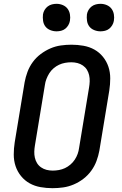

<svg xmlns="http://www.w3.org/2000/svg" viewBox="-20 -977 640 1005"><path d="M255 8Q223 8 192 2.5Q161 -3 135 -17.5Q109 -32 90 -55.5Q71 -79 61.5 -107.5Q52 -136 52 -168Q52 -200 57 -232L109 -547Q114 -574 124 -601Q134 -628 151.5 -652Q169 -676 193 -694Q217 -712 243.5 -723.5Q270 -735 298 -739Q326 -743 354 -743Q386 -743 417 -737.5Q448 -732 474 -717.5Q500 -703 519 -679.5Q538 -656 547.5 -627.5Q557 -599 557 -567Q557 -535 552 -503L500 -188Q495 -161 485 -134Q475 -107 457.5 -83Q440 -59 416.5 -41Q393 -23 366 -11.5Q339 0 311 4Q283 8 255 8ZM256 -84Q272 -84 288.5 -87Q305 -90 320 -97Q335 -104 348.5 -115.5Q362 -127 371.5 -141.5Q381 -156 386.5 -171.5Q392 -187 394 -203L446 -518Q449 -535 449.5 -551.5Q450 -568 446.5 -583.5Q443 -599 435 -612Q427 -625 414 -634Q401 -643 385.5 -647Q370 -651 353 -651Q337 -651 320.5 -648Q304 -645 289 -638Q274 -631 260.5 -619.5Q247 -608 238 -593.5Q229 -579 223 -563.5Q217 -548 215 -532L163 -217Q160 -200 159.5 -183.5Q159 -167 162.5 -151.5Q166 -136 174 -123Q182 -110 195 -101Q208 -92 223.5 -88Q239 -84 256 -84ZM506 -813Q489 -813 473 -819.5Q457 -826 447.5 -838.5Q438 -851 435.5 -868Q433 -885 435 -902Q437 -914 443.5 -925Q450 -936 460 -943.5Q470 -951 482 -954Q494 -957 506 -957Q523 -957 538.5 -950.5Q554 -944 563.5 -931.5Q573 -919 576 -902Q579 -885 576 -868Q574 -856 567.5 -845Q561 -834 551.5 -826.5Q542 -819 530 -816Q518 -813 506 -813ZM276 -813Q259 -813 243 -819.5Q227 -826 217.5 -838.5Q208 -851 205.5 -868Q203 -885 205 -902Q207 -914 213.5 -925Q220 -936 230 -943.5Q240 -951 252 -954Q264 -957 276 -957Q293 -957 308.5 -950.5Q324 -944 333.5 -931.5Q343 -919 346 -902Q349 -885 346 -868Q344 -856 337.5 -845Q331 -834 321.5 -826.5Q312 -819 300 -816Q288 -813 276 -813Z"/></svg>

Font: Iosevka Semibold Extended
Style: Italic
Weight: 600
Width: 7
Italic angle: -9°
Monospace: yes
Designer: Belleve Invis
Foundry: Belleve Invis
Version: Version 32.5.0; ttfautohint (v1.8.4)